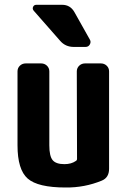

<svg xmlns="http://www.w3.org/2000/svg" viewBox="-20 -790 540 819"><path d="M410.2 -519.5Q424.8 -519.5 435.1 -509.8Q445.3 -500 445.3 -485.4V-70.3Q445.3 -32.2 414.1 -19.5Q340.8 10.7 259.8 9.8Q141.6 9.8 98.1 -28.3Q54.7 -66.4 54.7 -169.9V-485.4Q54.7 -500 64.9 -509.8Q75.2 -519.5 89.8 -519.5H155.3Q169.9 -519.5 180.2 -509.8Q190.4 -500 190.4 -485.4V-169.9Q190.4 -124 204.6 -106.9Q218.8 -89.8 254.9 -89.8Q284.2 -89.8 303.7 -103.5Q308.6 -106.4 308.6 -112.3L307.6 -485.4Q307.6 -500 317.9 -509.8Q328.1 -519.5 342.8 -519.5ZM245.1 -769.5Q279.3 -769.5 296.9 -739.3L363.3 -621.1Q369.1 -611.3 363.3 -600.6Q357.4 -589.8 344.7 -589.8H294.9Q258.8 -589.8 236.3 -616.2L124 -744.1Q117.2 -752 121.1 -760.7Q125 -769.5 134.8 -769.5Z"/></svg>

Font: Rounded-L Mgen+ 1mn bold
Style: Bold
Weight: 700
Designer: [Source Han Sans]
Ryoko NISHIZUKA  (kana & ideographs); Paul D. Hunt (Latin, Greek & Cyrillic); Wenlong ZHANG  (bopomofo
Version: Version 1.059.20150602